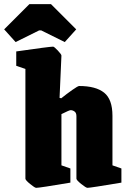

<svg xmlns="http://www.w3.org/2000/svg" viewBox="-82 -889 611 922"><path d="M40 -31V-558L-4 -573V-642Q156 -665 173 -665Q178 -665 195.5 -646.5Q213 -628 213 -622L204 -419L212 -417Q238 -438 265 -457Q292 -476 298 -476Q378 -476 418 -444Q458 -412 458 -333V-95L501 -80V-12Q352 13 338 13Q331 13 308 -5.5Q285 -24 285 -31V-331Q285 -347 276 -353.5Q267 -360 257 -360Q251 -360 213 -341V-95L256 -80V-12Q108 13 92 13Q85 13 62.5 -5.5Q40 -24 40 -31ZM-62 -748 59 -869H163L284 -748L229 -687L116 -743H106L-7 -687Z"/></svg>

Font: Grenze Black
Style: Regular
Weight: 900
Designer: Renata Polastri
Foundry: Omnibus-Type
Version: Version 1.002; ttfautohint (v1.8)